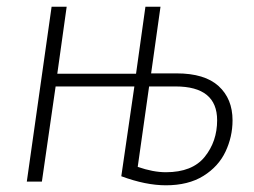

<svg xmlns="http://www.w3.org/2000/svg" viewBox="-20 -542 759 573"><path d="M674 -183Q674 -134 653 -89.5Q632 -45 587 -17Q542 11 475 11Q415 11 342 -16L381 -284H146L105 0H60L134 -522H179L151 -322H386L414 -522H459L431 -323H507Q591 -323 632.5 -285Q674 -247 674 -183ZM628 -183Q628 -284 504 -284H425L391 -44Q437 -28 475 -28Q554 -28 591 -74Q628 -120 628 -183Z"/></svg>

Font: Fira Sans Condensed ExtraLight
Style: Italic
Weight: 275
Width: 3
Italic angle: -8°
Designer: Carrois Corporate & Edenspiekermann AG
Foundry: Carrois Corporate GbR & Edenspiekermann AG
Version: Version 4.203